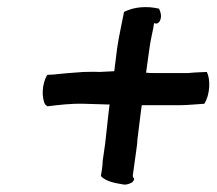

<svg xmlns="http://www.w3.org/2000/svg" viewBox="-20 -616 599 531"><path d="M111 -409C95 -384 95 -344 105 -327L111 -322C144 -326 177 -330 212 -329C229 -329 266 -327 278 -327H283L280 -302C278 -284 273 -237 271 -220L264 -171C264 -163 263 -156 262 -148L259 -129C272 -115 295 -110 320 -106C330 -104 339 -108 346 -112C354 -121 350 -124 348 -126C347 -129 347 -132 348 -136L357 -201C358 -210 360 -220 360 -230C362 -246 367 -285 369 -302L372 -325H476C500 -325 523 -328 545 -329C562 -356 562 -398 552 -417C535 -416 519 -416 501 -414H403C398 -414 392 -414 384 -415L392 -473C395 -496 399 -516 404 -539L406 -552C412 -550 416 -550 421 -556C429 -570 424 -582 420 -592C386 -600 350 -597 323 -583C317 -551 309 -517 304 -483L296 -419H295C283 -418 267 -418 255 -417C240 -418 226 -417 211 -417C184 -415 155 -413 130 -410Z"/></svg>

Font: Hussar Pisanka
Style: Kur
Weight: 400
Designer: Robert Jablonski
Foundry: Cannot Into Space Fonts
Version: Version 1.070